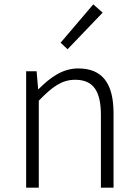

<svg xmlns="http://www.w3.org/2000/svg" viewBox="-20 -861 632 881"><path d="M100 0H158V-399C220 -463 264 -495 325 -495C408 -495 443 -443 443 -333V0H501V-341C501 -478 450 -547 339 -547C266 -547 210 -505 157 -452H155L148 -534H100ZM290 -635 451 -803 408 -841 258 -665Z"/></svg>

Font: Noto Sans TC Light
Style: Regular
Weight: 300
Designer: Ryoko NISHIZUKA 西塚涼子 (kana, bopomofo & ideographs); Paul D. Hunt (Latin, Greek & Cyrillic); Sandoll Communications 산돌커뮤니
Foundry: Adobe
Version: Version 2.004;hotconv 1.0.118;makeotfexe 2.5.65603